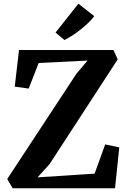

<svg xmlns="http://www.w3.org/2000/svg" viewBox="-20 -1015 690 1035"><path d="M48.5 0 19 -50 392 -617.5 452 -688.5 188.5 -675.5 134.5 -537.5 59.5 -548 82.5 -745.5H591.5L614.5 -695L247 -130L182.5 -59L490 -79L547 -236.5L623 -220.5L600 0ZM327 -799.5 279.5 -839.5 402.5 -995 488 -928Q473.5 -908.5 453.8 -889.8Q434 -871 412 -853.8Q390 -836.5 368.5 -822.8Q347 -809 328 -799.5Z"/></svg>

Font: Merriweather 28pt
Style: Bold
Weight: 700
Version: Version 2.100